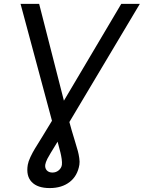

<svg xmlns="http://www.w3.org/2000/svg" viewBox="-20 -747 736 983"><path d="M85.2 -727.3H180.4L307.2 -231.5L600.9 -727.3H696L335.2 -122.2Q345.9 -81.7 362.9 -27Q374.3 10.7 378.6 26.3Q382.8 41.9 385.8 62.1Q388.8 82.4 386.4 96.6Q376.8 153.8 336.6 184.8Q296.5 215.9 234.4 215.9Q172.2 215.9 142.4 184.8Q112.6 153.8 122.2 96.6Q125 79.9 135.7 57.2Q146.3 34.4 158.4 14.6Q170.5 -5.3 198 -49.5Q225.5 -93.8 246.1 -128.6ZM274.9 -21.7Q230.8 49.4 222.3 66.4Q213.4 84.5 211.6 96.6Q209.5 114 219.6 125.2Q229.8 136.4 248.6 136.4Q267.4 136.4 281.1 124.6Q294.7 112.9 296.9 96.6Q298.3 84.9 295.8 67.1Q293.3 49.4 289.4 33.9Q285.5 18.5 275.2 -20.2Q274.9 -20.6 274.9 -21.7Z"/></svg>

Font: Karasuma Gothic
Style: Italic
Weight: 400
Italic angle: -9.39999°
Designer: Rasmus Andersson / Ryoko Nishizuka
Foundry: Genbu
Version: Version 1.00